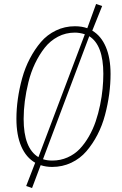

<svg xmlns="http://www.w3.org/2000/svg" viewBox="-20 -824 611 959"><path d="M440.9 -670.9Q484.9 -645 508.5 -589.8Q532.2 -534.7 532.2 -454.1Q532.2 -404.8 525.4 -353.8Q518.6 -302.7 504.6 -250Q490.7 -197.3 466.8 -151.1Q442.9 -105 411.6 -68.6Q380.4 -32.2 336.2 -11.2Q292 9.8 240.2 9.8Q210 9.8 183.1 1L140.1 115.2L110.8 105L155.8 -11.2Q110.4 -37.1 86.2 -93Q62 -148.9 62 -231Q62 -278.8 69.1 -329.6Q76.2 -380.4 90.6 -432.9Q105 -485.4 129.2 -531.5Q153.3 -577.6 184.3 -614Q215.3 -650.4 259.3 -671.6Q303.2 -692.9 354 -692.9Q388.7 -692.9 416 -683.1L460 -804.2L490.2 -793.9ZM98.1 -230Q98.1 -83.5 171.9 -39.1L403.8 -652.8Q377.9 -661.1 354 -661.1Q308.1 -661.1 269.3 -640.6Q230.5 -620.1 203.1 -585.2Q175.8 -550.3 155 -506.8Q134.3 -463.4 122.1 -414.1Q109.9 -364.7 104 -318.6Q98.1 -272.5 98.1 -230ZM241.2 -22Q281.7 -22 317.1 -37.6Q352.5 -53.2 377.9 -79.8Q403.3 -106.4 424.1 -142.6Q444.8 -178.7 458 -217.8Q471.2 -256.8 480 -299.6Q488.8 -342.3 492.4 -380.9Q496.1 -419.4 496.1 -455.1Q496.1 -599.1 425.8 -643.1L194.8 -28.8Q214.8 -22 241.2 -22Z"/></svg>

Font: Fira Sans Compressed UltraLight
Style: Italic
Weight: 200
Width: 3
Italic angle: -8°
Designer: Carrois Corporate & Edenspiekermann AG
Foundry: Carrois Corporate GbR & Edenspiekermann AG
Version: Version 4.203;PS 004.203;hotconv 1.0.88;makeotf.lib2.5.64775